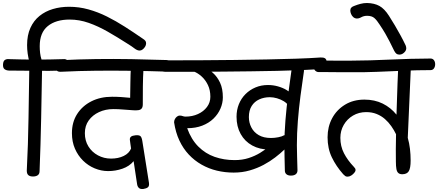

<svg xmlns="http://www.w3.org/2000/svg" viewBox="-64 -1157 2912 1276"><path d="M170 -707Q155 -707 145 -717.5Q135 -728 132 -744Q124 -772 120 -800.5Q116 -829 116 -857Q116 -923 138 -971.5Q160 -1020 198.5 -1051Q237 -1082 287.5 -1097Q338 -1112 395 -1112Q461 -1112 524 -1094.5Q587 -1077 647 -1047Q707 -1017 765.5 -979.5Q824 -942 882 -902Q898 -892 902.5 -885Q907 -878 907 -869Q907 -857 900 -846Q893 -835 883.5 -828Q874 -821 864 -821Q848 -821 830 -835Q812 -849 786 -865Q716 -910 652 -946.5Q588 -983 525.5 -1005Q463 -1027 399 -1027Q307 -1027 253.5 -983.5Q200 -940 200 -850Q200 -827 202.5 -805Q205 -783 212 -761Q213 -759 213 -757Q213 -755 213 -753Q213 -734 201 -720.5Q189 -707 170 -707ZM155 16Q135 16 124.5 7Q114 -2 114 -23Q123 -199 125.5 -373Q128 -547 131 -722Q131 -739 142.5 -748Q154 -757 173 -757Q195 -757 205.5 -747.5Q216 -738 216 -719Q213 -544 209.5 -369.5Q206 -195 199 -20Q199 -1 187 7.5Q175 16 155 16ZM-5 -688Q-23 -689 -34 -697.5Q-45 -706 -44 -728Q-43 -751 -31.5 -758.5Q-20 -766 -3 -764Q176 -758 355 -764Q372 -766 382.5 -757.5Q393 -749 392 -726Q391 -704 380.5 -696.5Q370 -689 353 -688Q264 -685 174 -686.5Q84 -688 -5 -688Z M888 99Q868 101 858.5 91.5Q849 82 847 66L824 -86Q796 -52 750 -36Q704 -20 655 -20Q609 -20 565.5 -38Q522 -56 488 -89.5Q454 -123 434 -169Q414 -215 414 -272Q414 -345 448.5 -399Q483 -453 543 -483.5Q603 -514 681 -514Q711 -514 742.5 -512Q774 -510 801 -507Q802 -554 802.5 -608Q803 -662 806 -712Q807 -730 819.5 -742.5Q832 -755 848 -755Q868 -755 879.5 -740.5Q891 -726 890 -708Q886 -643 885.5 -582.5Q885 -522 885 -464Q885 -445 877.5 -436Q870 -427 856.5 -425Q843 -423 824 -424Q789 -426 755.5 -429Q722 -432 689 -432Q637 -432 594 -412Q551 -392 525.5 -356.5Q500 -321 500 -272Q500 -222 523.5 -184Q547 -146 587 -124.5Q627 -103 674 -103Q722 -103 758 -120.5Q794 -138 807 -170Q805 -184 803 -198Q801 -212 799 -228Q798 -242 807 -249Q816 -256 837 -258Q860 -260 869 -252.5Q878 -245 882 -219L926 58Q929 80 918.5 88Q908 96 888 99ZM1045 -681Q925 -685 809 -686.5Q693 -688 577 -687Q461 -686 341 -680Q323 -679 313.5 -687.5Q304 -696 304 -718Q304 -741 314 -748.5Q324 -756 340 -757Q460 -763 576 -764.5Q692 -766 808.5 -764Q925 -762 1044 -758Q1062 -757 1072 -750Q1082 -743 1082 -721Q1083 -698 1073 -689Q1063 -680 1045 -681Z M1489 -10Q1431 -10 1377 -23Q1323 -36 1275.5 -63Q1228 -90 1190.5 -130Q1153 -170 1128 -223.5Q1103 -277 1093 -344Q1093 -355 1098 -365Q1103 -375 1112 -382Q1121 -389 1130 -389Q1141 -389 1150 -385.5Q1159 -382 1169 -382Q1214 -382 1251.5 -399Q1289 -416 1311.5 -446Q1334 -476 1334 -514Q1334 -558 1318 -591.5Q1302 -625 1277 -648Q1252 -671 1224 -682L1292 -713Q1322 -698 1351 -672.5Q1380 -647 1398.5 -607.5Q1417 -568 1417 -510Q1417 -472 1401 -435Q1385 -398 1354.5 -368.5Q1324 -339 1280 -322Q1236 -305 1180 -305Q1207 -230 1254 -183Q1301 -136 1362.5 -114.5Q1424 -93 1495 -93Q1546 -93 1588 -106.5Q1630 -120 1664.5 -141Q1699 -162 1726.5 -185.5Q1754 -209 1776 -229Q1784 -237 1795.5 -242.5Q1807 -248 1818.5 -249.5Q1830 -251 1838 -243Q1846 -234 1847 -222.5Q1848 -211 1844 -198.5Q1840 -186 1834.5 -176Q1829 -166 1824 -161Q1799 -137 1764.5 -110.5Q1730 -84 1688 -61.5Q1646 -39 1596 -24.5Q1546 -10 1489 -10ZM1727 -163Q1662 -163 1612.5 -190Q1563 -217 1535.5 -266.5Q1508 -316 1508 -381Q1508 -426 1523.5 -464.5Q1539 -503 1567.5 -531.5Q1596 -560 1634 -576Q1672 -592 1717 -592Q1751 -592 1783 -583Q1815 -574 1840 -559Q1865 -544 1875 -526L1853 -455Q1842 -472 1821.5 -484.5Q1801 -497 1776.5 -504Q1752 -511 1729 -511Q1691 -511 1659 -496.5Q1627 -482 1608.5 -452.5Q1590 -423 1590 -379Q1590 -342 1606.5 -310Q1623 -278 1655.5 -259Q1688 -240 1737 -240Q1761 -240 1786 -245Q1811 -250 1824 -258Q1846 -263 1858.5 -254.5Q1871 -246 1871 -228Q1871 -218 1865 -209Q1859 -200 1850 -194Q1841 -188 1832 -186Q1814 -176 1785 -169.5Q1756 -163 1727 -163ZM1869 10Q1850 10 1839 0.5Q1828 -9 1829 -29Q1828 -74 1827 -114.5Q1826 -155 1826 -192Q1826 -272 1833 -357.5Q1840 -443 1851 -529Q1862 -615 1874 -696Q1876 -713 1887.5 -723.5Q1899 -734 1915 -734Q1935 -734 1946.5 -718.5Q1958 -703 1956 -684Q1944 -604 1933 -520Q1922 -436 1915.5 -353Q1909 -270 1909 -192Q1909 -155 1910.5 -114.5Q1912 -74 1913 -25Q1913 -8 1901.5 1Q1890 10 1869 10ZM1033 -680Q1014 -680 1003.5 -689Q993 -698 994 -721Q995 -744 1005.5 -750Q1016 -756 1035 -756Q1149 -756 1265 -756.5Q1381 -757 1493.5 -758.5Q1606 -760 1710 -762Q1814 -764 1904.5 -767Q1995 -770 2067 -775Q2085 -776 2096 -769.5Q2107 -763 2108 -740Q2110 -717 2100.5 -708.5Q2091 -700 2073 -698Q2013 -694 1938 -691Q1863 -688 1777.5 -686Q1692 -684 1599.5 -683Q1507 -682 1411.5 -681Q1316 -680 1220.5 -680Q1125 -680 1033 -680Z M2246 17Q2236 17 2230.5 13Q2225 9 2217 1Q2170 -52 2141.5 -111Q2113 -170 2113 -245Q2113 -314 2143 -370.5Q2173 -427 2228.5 -461Q2284 -495 2358 -495Q2426 -495 2479.5 -468.5Q2533 -442 2571 -395Q2573 -448 2574.5 -501.5Q2576 -555 2578 -605.5Q2580 -656 2582 -699Q2582 -718 2594.5 -731Q2607 -744 2624 -744Q2636 -744 2645.5 -739.5Q2655 -735 2661 -725Q2667 -715 2666 -698L2646 -241Q2656 -206 2660.5 -168Q2665 -130 2665 -90Q2665 -39 2652.5 -19Q2640 1 2609 1Q2593 1 2583.5 -7Q2574 -15 2570.5 -33.5Q2567 -52 2567 -83Q2566 -118 2566.5 -165Q2567 -212 2568 -265Q2555 -292 2536.5 -318.5Q2518 -345 2494 -366Q2470 -387 2439 -399.5Q2408 -412 2370 -412Q2321 -412 2282 -389Q2243 -366 2220.5 -327Q2198 -288 2198 -241Q2198 -185 2222 -138.5Q2246 -92 2287 -49Q2293 -43 2296 -38Q2299 -33 2299 -26Q2299 -19 2290.5 -8.5Q2282 2 2270 9.5Q2258 17 2246 17ZM2272 -677Q2250 -677 2220 -677Q2190 -677 2158 -677.5Q2126 -678 2098.5 -678Q2071 -678 2054 -678Q2040 -678 2030 -688.5Q2020 -699 2020 -717Q2020 -732 2028.5 -743.5Q2037 -755 2051 -755Q2068 -755 2096 -754.5Q2124 -754 2156.5 -754Q2189 -754 2219.5 -754Q2250 -754 2272 -754Q2331 -754 2395.5 -756Q2460 -758 2528.5 -761Q2597 -764 2665 -766Q2733 -768 2797 -768Q2812 -768 2820 -757Q2828 -746 2828 -730Q2828 -714 2820 -702.5Q2812 -691 2797 -691Q2710 -691 2618.5 -687Q2527 -683 2439 -679.5Q2351 -676 2272 -677Z M2591 -794Q2578 -794 2570.5 -800Q2563 -806 2556 -819Q2538 -856 2524.5 -882.5Q2511 -909 2496.5 -934Q2482 -959 2460 -992Q2441 -1022 2424 -1037Q2407 -1052 2376 -1052Q2354 -1052 2337 -1042.5Q2320 -1033 2306 -1034Q2293 -1035 2283.5 -1043.5Q2274 -1052 2269 -1064.5Q2264 -1077 2264 -1087Q2264 -1099 2271 -1106.5Q2278 -1114 2291 -1118Q2311 -1126 2332 -1131.5Q2353 -1137 2375 -1137Q2424 -1136 2457.5 -1117.5Q2491 -1099 2521 -1052Q2543 -1018 2561 -987Q2579 -956 2596.5 -924.5Q2614 -893 2632 -855Q2634 -850 2635 -845Q2636 -840 2636 -835Q2636 -825 2629 -815.5Q2622 -806 2612 -800Q2602 -794 2591 -794Z"/></svg>

Font: Playpen Sans Deva
Style: Regular
Weight: 400
Designer: Pooja Saxena, Gunjan Panchal, Laura Meseguer, Veronika Burian, José Scaglione
Foundry: TypeTogether
Version: Version 2.000